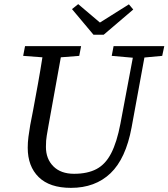

<svg xmlns="http://www.w3.org/2000/svg" viewBox="-20 -893 814 928"><path d="M323 15Q220 15 167 -37Q114 -89 114 -179Q114 -205 117.5 -232Q121 -259 126 -288L140 -360Q152 -424 163.5 -488Q175 -552 185 -616L92 -623L101 -670H372L363 -623L274 -616L214 -284Q210 -259 206 -237.5Q202 -216 202 -183Q202 -125 238 -89Q274 -53 338 -53Q403 -53 446.5 -76Q490 -99 517.5 -152.5Q545 -206 562 -295L622 -614L520 -623L529 -670H774L764 -623L678 -615L616 -277Q588 -126 514 -55.5Q440 15 323 15ZM358 -873 463 -784 603 -872 624 -847 481 -725H432L328 -849Z"/></svg>

Font: Source Serif 4 SmText
Style: Italic
Weight: 400
Italic angle: -12°
Designer: Frank Grießhammer
Foundry: Adobe
Version: Version 4.005;hotconv 1.1.0;makeotfexe 2.6.0